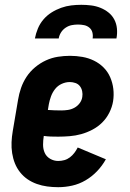

<svg xmlns="http://www.w3.org/2000/svg" viewBox="-20 -770 540 798"><path d="M222 8Q199 8 176.5 5Q154 2 133 -5.5Q112 -13 94.5 -25Q77 -37 63.5 -54Q50 -71 42 -91Q34 -111 30.5 -133.5Q27 -156 28 -179Q29 -202 33 -225L55 -355Q59 -380 67.5 -404.5Q76 -429 90.5 -451Q105 -473 126 -490.5Q147 -508 171 -519Q195 -530 220.5 -534Q246 -538 271 -538Q297 -538 322.5 -533.5Q348 -529 370.5 -518Q393 -507 410.5 -489.5Q428 -472 438 -449Q448 -426 451 -400.5Q454 -375 450 -349Q446 -325 434.5 -302Q423 -279 405 -261Q387 -243 364 -231Q341 -219 317.5 -212.5Q294 -206 269.5 -204Q245 -202 222 -202Q206 -202 191 -202.5Q176 -203 162 -205Q159 -187 159 -168.5Q159 -150 166 -134.5Q173 -119 188.5 -110Q204 -101 222 -101Q235 -101 247.5 -104.5Q260 -108 270.5 -116Q281 -124 289 -134.5Q297 -145 303 -157L420 -108Q405 -81 383.5 -58.5Q362 -36 335.5 -20.5Q309 -5 280 1.5Q251 8 222 8ZM235 -311Q248 -311 262 -313Q276 -315 289 -322Q302 -329 311 -341Q320 -353 322 -367Q324 -379 321.5 -391Q319 -403 312 -412Q305 -421 293.5 -425Q282 -429 270 -429Q253 -429 236.5 -421.5Q220 -414 209 -400Q198 -386 192 -369.5Q186 -353 183 -337L179 -313Q193 -312 207 -311.5Q221 -311 235 -311ZM125 -610Q129 -631 137.5 -651.5Q146 -672 160.5 -689Q175 -706 194 -718Q213 -730 234 -737.5Q255 -745 276 -747.5Q297 -750 318 -750Q338 -750 358.5 -747.5Q379 -745 397.5 -737.5Q416 -730 431 -718Q446 -706 455 -689Q464 -672 466 -651.5Q468 -631 464 -610H365Q367 -623 364 -635Q361 -647 351.5 -655Q342 -663 329.5 -665.5Q317 -668 304 -668Q291 -668 278 -665.5Q265 -663 253 -655Q241 -647 233.5 -635Q226 -623 224 -610Z"/></svg>

Font: Iosevka Slab Heavy
Style: Italic
Weight: 900
Italic angle: -9°
Monospace: yes
Designer: Belleve Invis
Foundry: Belleve Invis
Version: Version 11.1.0; ttfautohint (v1.8.3)